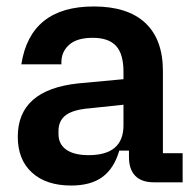

<svg xmlns="http://www.w3.org/2000/svg" viewBox="-20 -564 593 594"><path d="M35 -141Q35 -286 222 -306L362 -319V-342Q362 -397 339 -422Q316 -447 267 -447Q218 -447 194 -425.5Q170 -404 170 -372V-365H46Q74 -544 270 -544Q375 -544 429.5 -493Q484 -442 484 -344V-90H545V0H456Q418 0 398.5 -20Q379 -40 379 -78V-98H349Q333 -43 297 -16.5Q261 10 200 10Q123 10 79 -30Q35 -70 35 -141ZM254 -84Q362 -84 362 -176V-240L258 -229Q207 -225 184 -208Q161 -191 161 -159V-149Q161 -118 185 -101Q209 -84 254 -84Z"/></svg>

Font: Mozilla Headline BETA SemiBold
Style: Regular
Weight: 600
Designer: Studio DRAMA
Foundry: Studio DRAMA
Version: Version 0.100